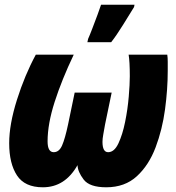

<svg xmlns="http://www.w3.org/2000/svg" viewBox="-20 -785 746 815"><path d="M162 10Q256 10 309 -84Q310 -56 335 -23Q360 10 431 10Q510 10 561 -37Q612 -84 640.5 -159.5Q669 -235 680.5 -320.5Q692 -406 692 -484Q692 -506 692 -523Q692 -540 690 -553H526Q531 -524 531 -461Q531 -428 526.5 -374.5Q522 -321 511 -267Q500 -213 482.5 -176Q465 -139 439 -139Q415 -139 415 -183Q415 -196 418.5 -215Q422 -234 426 -257L454 -392H297L269 -257Q256 -196 243.5 -167.5Q231 -139 208 -139Q182 -139 182 -185Q182 -259 212 -352.5Q242 -446 293 -553H132Q85 -466 52 -361.5Q19 -257 19 -177Q19 -91 52 -40.5Q85 10 162 10ZM351 -606H452Q474 -634 502 -679Q530 -724 549 -755L551 -765H409Q405 -752 394 -722.5Q383 -693 371.5 -663Q360 -633 354 -620Z"/></svg>

Font: Noto Sans Display Condensed Black
Style: Italic
Weight: 900
Width: 3
Italic angle: -192°
Designer: Monotype Design Team
Foundry: Monotype Imaging Inc.
Version: Version 1.900